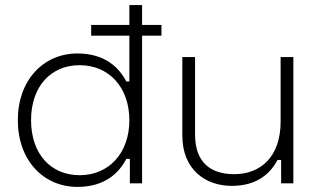

<svg xmlns="http://www.w3.org/2000/svg" viewBox="-20 -720 1254 754"><path d="M614 -622H538V-700H488V-622H338V-580H488V-400H476C448 -454 393 -510 284 -510C151 -510 50 -406 50 -248C50 -90 151 14 284 14C393 14 448 -42 476 -96H490V0H538V-580H614ZM293 -32C179 -32 102 -116 102 -248C102 -380 179 -464 293 -464C407 -464 488 -378 488 -248C488 -118 407 -32 293 -32Z M1132 0V-496H1082V-242C1082 -104 1003 -36 900 -36C807 -36 746 -82 746 -192V-496H696V-188C696 -53 788 10 890 10C992 10 1043 -41 1070 -92H1084V0Z"/></svg>

Font: Space Text Light
Style: Regular
Weight: 300
Designer: Florian Karsten (Space Text), Colophon Foundry (Space Mono)
Foundry: Florian Karsten
Version: Version 1.003;PS 001.003;hotconv 1.0.88;makeotf.lib2.5.64775